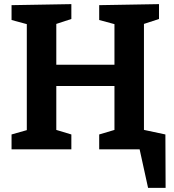

<svg xmlns="http://www.w3.org/2000/svg" viewBox="-20 -724 843 931"><path d="M36 0V-72L110 -93V-607L36 -627V-699L326 -704V-632L253 -608V-410H535V-607L461 -627V-699L751 -704V-632L678 -608V-93L751 -72V0H461V-72L535 -94V-307H253V-94L326 -72V0ZM594 -112 782 -72 783 187H698L657 0H594Z"/></svg>

Font: Bitter
Style: Bold
Weight: 700
Designer: Sol Matas, and Bitter project Authors
Foundry: Sol Matas
Version: Version 2.001